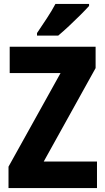

<svg xmlns="http://www.w3.org/2000/svg" viewBox="-20 -950 532 970"><path d="M470 0H23V-108L286 -581H29V-714H463V-606L201 -134H470ZM430 -920Q414 -902 386.5 -874.5Q359 -847 329 -819Q299 -791 274 -770H167V-783Q192 -820 217 -858Q242 -896 260 -930H430Z"/></svg>

Font: Noto Sans Ethiopic Condensed ExtraBold
Style: Regular
Weight: 800
Width: 3
Designer: Monotype Design Team
Foundry: Monotype Imaging Inc.
Version: Version 2.102; ttfautohint (v1.8.4.7-5d5b)